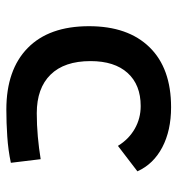

<svg xmlns="http://www.w3.org/2000/svg" viewBox="4 -572 577 626"><g transform="rotate(90 293.0 -258.5)"><path d="M336.9 9.8Q207 9.8 136 -59.8Q64.9 -129.4 64.9 -259.8Q64.9 -386.7 133.5 -457Q202.1 -527.3 329.1 -527.3Q405.3 -527.3 460 -498.5Q514.6 -469.7 538.1 -417.5L455.1 -354Q433.6 -389.2 399.7 -408.7Q365.7 -428.2 325.2 -428.2Q255.9 -428.2 217.3 -385.5Q178.7 -342.8 178.7 -264.6Q178.7 -179.2 222.9 -134.3Q267.1 -89.4 348.6 -89.4Q386.7 -89.4 424.6 -92.8Q462.4 -96.2 498.5 -102.1L510.3 -4.9Q468.8 3.9 424.3 6.8Q379.9 9.8 336.9 9.8Z"/></g></svg>

Font: Caskaydia Cove Medium
Style: Regular
Weight: 500
Monospace: yes
Designer: Aaron Bell
Foundry: Saja Typeworks
Version: Version 4.300; ttfautohint (v1.8.3)